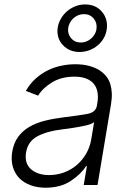

<svg xmlns="http://www.w3.org/2000/svg" viewBox="-20 -847 596 879"><path d="M35.9 -152.3Q43 -192.8 63 -220.3Q83.1 -247.9 114 -266Q144.9 -284.1 185 -294.2Q225.1 -304.3 272.4 -310Q307.9 -314.3 334.5 -318.2Q361.2 -322.1 380.3 -325.6Q418.3 -332.7 423.7 -363.3L425.8 -376.1Q430.4 -403.8 426.1 -426.1Q421.9 -448.5 408.7 -464Q395.6 -479.4 373.6 -487.7Q351.6 -496.1 320.7 -496.1Q261.7 -496.1 218.8 -470.2Q175.4 -443.9 154.5 -409.1L98.4 -430.8Q117.5 -464.5 143.8 -487.7Q170.1 -511 200.1 -525.6Q230.1 -540.1 262.3 -546.5Q294.4 -552.9 325.3 -552.9Q340.9 -552.9 357.1 -551.1Q373.2 -549.4 389 -545.1Q404.8 -540.8 419.7 -533.9Q434.7 -527 447.4 -516.7Q460.2 -506.7 470 -492.9Q479.8 -479 485.3 -460.9Q490.8 -442.8 491.8 -420.3Q492.9 -397.7 488.3 -370.4L426.5 0H363.3L377.8 -86.3H373.9Q351.2 -50.1 304.3 -18.8Q257.1 12.4 188.9 12.4Q152 12.4 121.1 1.4Q90.2 -9.6 69.2 -30.5Q48.3 -51.5 39.1 -82.2Q29.8 -112.9 35.9 -152.3ZM121.4 -72.8Q152 -45.5 204.9 -45.5Q240.8 -45.5 273.3 -57.5Q305.8 -69.6 331.3 -91.4Q356.9 -113.3 374.3 -143.3Q391.7 -173.3 397.7 -209.2L410.9 -288Q400.9 -279.1 373.6 -272.7Q360.4 -269.5 345.7 -266.9Q331 -264.2 316.6 -261.9Q302.2 -259.6 288.7 -257.8Q275.2 -256 263.8 -254.6Q193.2 -246.1 150.6 -222.7Q107.6 -199.2 99.4 -149.5Q91.3 -99.8 121.4 -72.8ZM243.6 -716.3Q246.4 -739 257.5 -759.1Q268.5 -779.1 285.5 -794.2Q302.6 -809.3 324.2 -818Q345.9 -826.7 369.7 -826.7Q417.6 -826.7 445.7 -794.4Q474.1 -761.7 469.1 -716.3Q466.6 -692.8 455.4 -673.1Q444.2 -653.4 427.2 -639.2Q410.2 -625 388.8 -617Q367.5 -609 344.5 -609Q297.9 -609 268.1 -640.3Q239 -671.2 243.6 -716.3ZM305.8 -671.9Q322.1 -652.3 350.1 -652.3Q363.6 -652.3 375.9 -657.3Q388.1 -662.3 397.7 -670.8Q407.3 -679.3 413.9 -691.1Q420.5 -702.8 421.9 -716.3Q425.1 -742.9 408.7 -762.4Q392 -782.3 364 -782.3Q350.1 -782.3 337.7 -777.2Q325.3 -772 315.5 -763Q305.8 -753.9 299.5 -741.8Q293.3 -729.8 291.9 -716.3Q289.4 -691.4 305.8 -671.9Z"/></svg>

Font: Inter P Light
Style: Italic
Weight: 300
Italic angle: 9.39999°
Designer: Rasmus Andersson
Foundry: rsms
Version: Version 3.018;git-588b23468